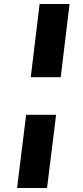

<svg xmlns="http://www.w3.org/2000/svg" viewBox="-20 -830 415 955"><path d="M177 -810H326L282 -446H133ZM110 -259H259L214 105H65Z"/></svg>

Font: Qjlgwqiwhsfqbnnlvksmvfsycuq
Style: Regular
Weight: 700
Italic angle: -8°
Designer: Carrois Corporate & Edenspiekermann
Foundry: Carrois Corporate GbR & Edenspiekermann AG
Version: Version 2.001